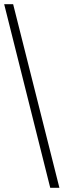

<svg xmlns="http://www.w3.org/2000/svg" viewBox="-20 -780 305 921"><path d="M221 121 0 -760H43L265 121Z"/></svg>

Font: Noto Serif SemiCondensed Light
Style: Regular
Weight: 300
Width: 4
Designer: Monotype Design Team
Foundry: Monotype Imaging Inc.
Version: Version 2.013